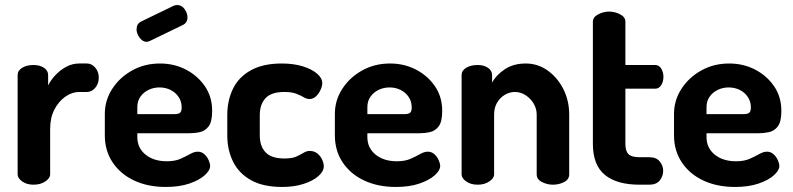

<svg xmlns="http://www.w3.org/2000/svg" viewBox="-20 -733 3148 762"><path d="M113 0Q86 0 68 -13Q50 -26 50 -41V-435Q50 -453 68 -464Q86 -475 113 -475Q138 -475 154.5 -464Q171 -453 171 -435V-394Q182 -416 200.5 -435.5Q219 -455 243 -468Q267 -481 294 -481H325Q344 -481 358 -464.5Q372 -448 372 -425Q372 -401 358 -384.5Q344 -368 325 -368H294Q266 -368 239.5 -349.5Q213 -331 196 -298.5Q179 -266 179 -220V-41Q179 -26 160 -13Q141 0 113 0Z M638 9Q567 9 512.5 -16.5Q458 -42 427 -88.5Q396 -135 396 -196V-281Q396 -335 425.5 -380.5Q455 -426 504.5 -453.5Q554 -481 615 -481Q671 -481 717.5 -457Q764 -433 793 -391Q822 -349 822 -293Q822 -250 808 -231.5Q794 -213 772.5 -208.5Q751 -204 728 -204H525V-189Q525 -146 557.5 -119.5Q590 -93 642 -93Q675 -93 697 -103Q719 -113 735 -122Q751 -131 765 -131Q780 -131 791 -121Q802 -111 808 -97.5Q814 -84 814 -74Q814 -57 792.5 -37.5Q771 -18 731.5 -4.5Q692 9 638 9ZM525 -280H671Q688 -280 694.5 -285.5Q701 -291 701 -307Q701 -330 689 -348Q677 -366 657 -376Q637 -386 613 -386Q590 -386 570 -376.5Q550 -367 537.5 -349.5Q525 -332 525 -308ZM562 -567Q546 -567 534 -583.5Q522 -600 522 -616Q522 -638 539 -647L671 -711Q678 -713 684 -713Q701 -713 712.5 -697Q724 -681 724 -664Q724 -643 706 -634L576 -571Q572 -570 569 -568.5Q566 -567 562 -567Z M1100 9Q1024 9 976 -18Q928 -45 905 -91.5Q882 -138 882 -196V-276Q882 -334 904.5 -380.5Q927 -427 975.5 -454Q1024 -481 1098 -481Q1145 -481 1181 -470Q1217 -459 1238 -441Q1259 -423 1259 -403Q1259 -392 1252.5 -377Q1246 -362 1234.5 -351Q1223 -340 1208 -340Q1197 -340 1185.5 -347Q1174 -354 1156 -361Q1138 -368 1108 -368Q1057 -368 1034 -343.5Q1011 -319 1011 -276V-196Q1011 -153 1034 -128.5Q1057 -104 1109 -104Q1140 -104 1157 -112Q1174 -120 1185.5 -127Q1197 -134 1209 -134Q1227 -134 1239.5 -124Q1252 -114 1258.5 -99.5Q1265 -85 1265 -73Q1265 -53 1243.5 -34Q1222 -15 1184.5 -3Q1147 9 1100 9Z M1551 9Q1480 9 1425.5 -16.5Q1371 -42 1340 -88.5Q1309 -135 1309 -196V-281Q1309 -335 1338.5 -380.5Q1368 -426 1417.5 -453.5Q1467 -481 1528 -481Q1584 -481 1630.5 -457Q1677 -433 1706 -391Q1735 -349 1735 -293Q1735 -250 1721 -231.5Q1707 -213 1685.5 -208.5Q1664 -204 1641 -204H1438V-189Q1438 -146 1470.5 -119.5Q1503 -93 1555 -93Q1588 -93 1610 -103Q1632 -113 1648 -122Q1664 -131 1678 -131Q1693 -131 1704 -121Q1715 -111 1721 -97.5Q1727 -84 1727 -74Q1727 -57 1705.5 -37.5Q1684 -18 1644.5 -4.5Q1605 9 1551 9ZM1438 -280H1584Q1601 -280 1607.5 -285.5Q1614 -291 1614 -307Q1614 -330 1602 -348Q1590 -366 1570 -376Q1550 -386 1526 -386Q1503 -386 1483 -376.5Q1463 -367 1450.5 -349.5Q1438 -332 1438 -308Z M1876 0Q1848 0 1830 -13Q1812 -26 1812 -41V-435Q1812 -453 1830 -464Q1848 -475 1876 -475Q1900 -475 1916.5 -464Q1933 -453 1933 -435V-405Q1948 -434 1982.5 -457.5Q2017 -481 2067 -481Q2114 -481 2153 -453.5Q2192 -426 2215.5 -380Q2239 -334 2239 -278V-41Q2239 -21 2219 -10.5Q2199 0 2174 0Q2152 0 2131 -10.5Q2110 -21 2110 -41V-278Q2110 -301 2098.5 -321Q2087 -341 2067 -354.5Q2047 -368 2023 -368Q2003 -368 1984 -357Q1965 -346 1953 -326Q1941 -306 1941 -278V-41Q1941 -26 1922 -13Q1903 0 1876 0Z M2518 0Q2428 0 2380.5 -39Q2333 -78 2333 -162V-647Q2333 -665 2354 -676Q2375 -687 2397 -687Q2421 -687 2441.5 -676Q2462 -665 2462 -647V-475H2580Q2596 -475 2604.5 -460.5Q2613 -446 2613 -428Q2613 -410 2604.5 -395.5Q2596 -381 2580 -381H2462V-162Q2462 -133 2474.5 -121Q2487 -109 2518 -109H2557Q2585 -109 2598.5 -92Q2612 -75 2612 -55Q2612 -34 2598.5 -17Q2585 0 2557 0Z M2897 9Q2826 9 2771.5 -16.5Q2717 -42 2686 -88.5Q2655 -135 2655 -196V-281Q2655 -335 2684.5 -380.5Q2714 -426 2763.5 -453.5Q2813 -481 2874 -481Q2930 -481 2976.5 -457Q3023 -433 3052 -391Q3081 -349 3081 -293Q3081 -250 3067 -231.5Q3053 -213 3031.5 -208.5Q3010 -204 2987 -204H2784V-189Q2784 -146 2816.5 -119.5Q2849 -93 2901 -93Q2934 -93 2956 -103Q2978 -113 2994 -122Q3010 -131 3024 -131Q3039 -131 3050 -121Q3061 -111 3067 -97.5Q3073 -84 3073 -74Q3073 -57 3051.5 -37.5Q3030 -18 2990.5 -4.5Q2951 9 2897 9ZM2784 -280H2930Q2947 -280 2953.5 -285.5Q2960 -291 2960 -307Q2960 -330 2948 -348Q2936 -366 2916 -376Q2896 -386 2872 -386Q2849 -386 2829 -376.5Q2809 -367 2796.5 -349.5Q2784 -332 2784 -308Z"/></svg>

Font: Dosis
Style: Bold
Weight: 700
Designer: EdgarTolentino, PabloImpallari, IginoMarini
Foundry: EdgarTolentino, PabloImpallari, IginoMarini
Version: Version 3.001; ttfautohint (v1.8.2)